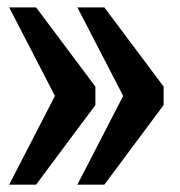

<svg xmlns="http://www.w3.org/2000/svg" viewBox="-20 -502 489 522"><path d="M239.3 -266.6V-216.3L78.1 0H4.9L129.4 -241.2L4.9 -481.9H78.1ZM424.8 -266.6V-216.3L263.7 0H190.4L314.9 -241.2L190.4 -481.9H263.7Z"/></svg>

Font: Charis SIL Viet
Style: Bold
Weight: 700
Foundry: SIL International
Version: Version 5.000